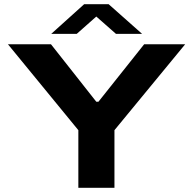

<svg xmlns="http://www.w3.org/2000/svg" viewBox="-20 -899 924 919"><path d="M225.1 -736.8 382.8 -878.9H500L660.2 -736.8H535.2L440.9 -819.8L347.2 -736.8ZM355 0V-275.9L18.1 -687H224.1L440.9 -412.1H451.2L669.9 -687H866.2L527.8 -275.9V0Z"/></svg>

Font: Archivo Expanded
Style: Bold
Weight: 700
Width: 7
Designer: Hector Gatti
Foundry: Omnibus-Type
Version: Version 2.001